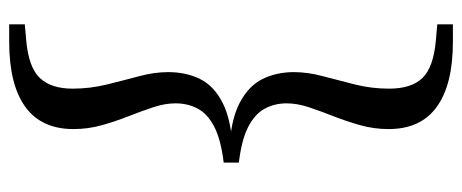

<svg xmlns="http://www.w3.org/2000/svg" viewBox="-314 -516 1006 418"><g transform="rotate(90 189.0 -307.0)"><path d="M334 -324V-291Q284 -285 256 -270.5Q228 -256 216.5 -234.5Q205 -213 205 -186Q205 -163 213.5 -137.5Q222 -112 233 -84Q244 -56 252.5 -26Q261 4 261 36Q261 106 212.5 141Q164 176 71 176H33V142L67 139Q126 134 149.5 109.5Q173 85 173 38Q173 0 164 -36.5Q155 -73 146 -106.5Q137 -140 137 -170Q137 -209 152 -239.5Q167 -270 204.5 -289Q242 -308 309 -311V-303Q242 -306 204.5 -325.5Q167 -345 152 -375.5Q137 -406 137 -444Q137 -474 146 -507.5Q155 -541 164 -577Q173 -613 173 -651Q173 -700 149.5 -724Q126 -748 67 -753L33 -756V-790H71Q164 -790 212.5 -755Q261 -720 261 -650Q261 -618 252.5 -588Q244 -558 233 -530Q222 -502 213.5 -476.5Q205 -451 205 -428Q205 -402 216.5 -380.5Q228 -359 256 -344.5Q284 -330 334 -324Z"/></g></svg>

Font: Noto Serif TC ExtraLight SemiBold
Style: Regular
Weight: 600
Version: Version 2.003-H1;hotconv 1.1.1;makeotfexe 2.6.0